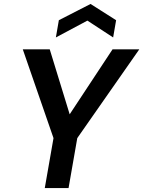

<svg xmlns="http://www.w3.org/2000/svg" viewBox="-20 -949 723 969"><path d="M206 0 250 -252 95 -700H231L336 -358L323 -359L548 -700H683L370 -252L326 0ZM262 -760 277 -847 437 -929 566 -847 551 -760 421 -845Z"/></svg>

Font: DM Sans 17pt SemiBold
Style: Italic
Weight: 600
Italic angle: -10°
Version: Version 4.004;gftools[0.9.30]